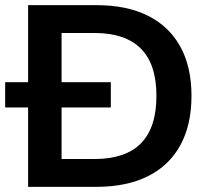

<svg xmlns="http://www.w3.org/2000/svg" viewBox="-28 -725 819 745"><path d="M81 0V-705H346Q464 -705 546 -664Q628 -623 671.5 -544.5Q715 -466 715 -353Q715 -240 671.5 -161Q628 -82 545.5 -41Q463 0 346 0ZM211 -108H338Q459 -108 519 -169Q579 -230 579 -353Q579 -476 518.5 -536.5Q458 -597 338 -597H211ZM-8 -308V-406H402V-308Z"/></svg>

Font: Nunito Sans 12pt ExtraLight 11pt
Style: Bold
Weight: 700
Version: Version 3.101;gftools[0.9.27]